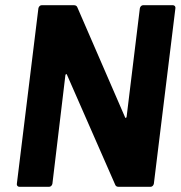

<svg xmlns="http://www.w3.org/2000/svg" viewBox="-20 -720 696 740"><path d="M532 -700H646Q651 -700 654 -696.5Q657 -693 656 -688L573 -12Q572 -7 568.5 -3.5Q565 0 560 0H437Q427 0 424 -8L238 -432Q237 -435 235 -434.5Q233 -434 232 -430L182 -12Q181 -7 177.5 -3.5Q174 0 169 0H55Q50 0 47 -3.5Q44 -7 45 -12L128 -688Q129 -693 132.5 -696.5Q136 -700 141 -700H264Q275 -700 278 -692L462 -268Q463 -265 465 -265.5Q467 -266 468 -270L519 -688Q520 -693 523.5 -696.5Q527 -700 532 -700Z"/></svg>

Font: Barlow
Style: Bold Italic
Weight: 700
Italic angle: -7°
Designer: Jeremy Tribby
Foundry: Tribby Type
Version: Version 1.422